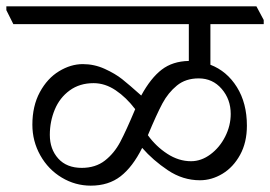

<svg xmlns="http://www.w3.org/2000/svg" viewBox="-47 -660 851 605"><path d="M616 -584V-456Q668 -436 699.5 -385.5Q731 -335 731 -264Q731 -211 709.5 -172Q688 -133 654 -112.5Q620 -92 583 -92Q529 -92 482 -123.5Q435 -155 401 -194Q371 -134 333 -104.5Q295 -75 239 -75Q190 -75 147.5 -100.5Q105 -126 80 -170.5Q55 -215 55 -267Q55 -326 78.5 -369.5Q102 -413 139 -435.5Q176 -458 214 -458Q250 -458 283 -443Q316 -428 338 -410.5Q360 -393 398 -359Q428 -414 462.5 -440.5Q497 -467 548 -468V-584H-5L-27 -628V-640H761L784 -597V-584ZM579 -413Q538 -413 510.5 -390.5Q483 -368 465 -334.5Q447 -301 419 -234Q444 -199 480 -175.5Q516 -152 555 -152Q587 -152 616 -173.5Q645 -195 662.5 -229.5Q680 -264 680 -301Q680 -347 651.5 -380Q623 -413 579 -413ZM210 -131Q254 -131 283.5 -154Q313 -177 332 -213Q351 -249 379 -316Q351 -353 317.5 -375.5Q284 -398 248 -398Q204 -398 172.5 -375Q141 -352 125.5 -314.5Q110 -277 110 -235Q110 -190 136.5 -160.5Q163 -131 211 -131Z"/></svg>

Font: Martel Light
Style: Regular
Weight: 300
Designer: Dan Reynolds
Foundry: Dan Reynolds
Version: Version 1.001; ttfautohint (v1.1) -l 5 -r 5 -G 72 -x 0 -D la